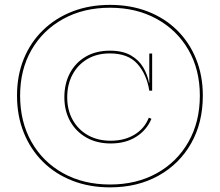

<svg xmlns="http://www.w3.org/2000/svg" viewBox="-20 -780 924 807"><path d="M442.5 -759.5Q529 -759.5 600.8 -731.8Q672.5 -704 724.2 -653Q776 -602 804.2 -532Q832.5 -462 832.5 -378Q832.5 -264 783.2 -177.2Q734 -90.5 646 -41.5Q558 7.5 442.5 7.5Q356 7.5 284.2 -20.5Q212.5 -48.5 160.5 -100Q108.5 -151.5 80 -222.2Q51.5 -293 51.5 -378Q51.5 -463 80 -532.8Q108.5 -602.5 160.8 -653.2Q213 -704 284.5 -731.8Q356 -759.5 442.5 -759.5ZM442.5 -4.5Q554 -4.5 639.2 -52Q724.5 -99.5 772.2 -183.8Q820 -268 820 -378Q820 -487 772.2 -570Q724.5 -653 639.2 -700.2Q554 -747.5 442.5 -747.5Q331 -747.5 245.8 -700.5Q160.5 -653.5 112.5 -570.5Q64.5 -487.5 64.5 -378Q64.5 -268 112.2 -183.8Q160 -99.5 245.2 -52Q330.5 -4.5 442.5 -4.5ZM445.5 -177Q387 -177 343.2 -201.8Q299.5 -226.5 275 -270.2Q250.5 -314 250.5 -371Q250.5 -428.5 274 -472.8Q297.5 -517 340.5 -542Q383.5 -567 441.5 -567Q495.5 -567 529.5 -547.5Q563.5 -528 581.8 -497Q600 -466 606.5 -431.5H612.5L607.5 -399Q596.5 -467.5 557.5 -511.5Q518.5 -555.5 441.5 -555.5Q387.5 -555.5 347.2 -531.8Q307 -508 284.8 -466.5Q262.5 -425 262.5 -371Q262.5 -317.5 285.5 -276.2Q308.5 -235 349.5 -211.8Q390.5 -188.5 445.5 -188.5Q503 -188.5 545.2 -214Q587.5 -239.5 605.5 -285.5L616.5 -280.5Q596.5 -233 552.2 -205Q508 -177 445.5 -177ZM607.5 -399V-555H619.5V-399Z"/></svg>

Font: Hepta Slab ExtraLight Thin
Style: Regular
Weight: 250
Version: Version 1.102